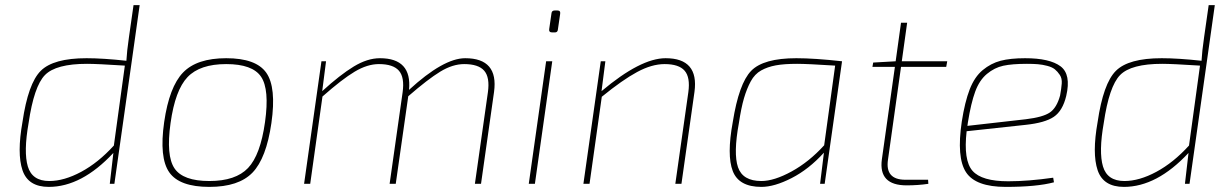

<svg xmlns="http://www.w3.org/2000/svg" viewBox="-20 -720 4813 752"><path d="M496 -480 428 0H410L424 -121Q300 12 171 12Q90 12 68 -53.5Q46 -119 68 -242Q90 -393 139.5 -442.5Q189 -492 319 -492Q383 -492 475 -482Q477 -519 485 -574L503 -700H527ZM426 -150 469 -463Q360 -470 321 -470Q199 -470 156 -426Q113 -382 92 -238Q72 -125 89 -68Q106 -11 173 -11Q231 -11 298 -47Q365 -83 426 -150Z M866 -492Q983 -492 1023 -435Q1063 -378 1043 -238Q1023 -100 969 -44Q915 12 800 12Q683 12 643 -45Q603 -102 623 -242Q643 -380 697 -436Q751 -492 866 -492ZM648 -238Q630 -110 663.5 -60.5Q697 -11 800 -11Q903 -11 951.5 -62Q1000 -113 1018 -242Q1036 -370 1002.5 -419.5Q969 -469 866 -469Q763 -469 714.5 -418Q666 -367 648 -238Z M1257 -480 1242 -363Q1312 -427 1365.5 -459.5Q1419 -492 1468 -492Q1594 -492 1582 -368Q1717 -492 1802 -492Q1933 -492 1915 -360L1864 0H1840L1891 -359Q1899 -417 1876.5 -443Q1854 -469 1798 -469Q1753 -469 1704.5 -439.5Q1656 -410 1579 -343L1530 0H1506L1557 -359Q1565 -417 1542.5 -443Q1520 -469 1464 -469Q1419 -469 1369.5 -439.5Q1320 -410 1243 -342L1195 0H1171L1239 -480Z M2153 -679H2163Q2176 -679 2174 -666L2165 -604Q2164 -593 2153 -593H2143Q2129 -593 2131 -606L2140 -668Q2141 -679 2153 -679ZM2075 0H2051L2119 -480H2143Z M2351 -480 2336 -363Q2489 -492 2587 -492Q2718 -492 2700 -360L2649 0H2625L2676 -359Q2684 -417 2661.5 -443Q2639 -469 2583 -469Q2533 -469 2475.5 -438Q2418 -407 2337 -341L2289 0H2265L2333 -480Z M3192 0 3207 -122Q3148 -57 3080.5 -22.5Q3013 12 2962 12Q2874 12 2850 -50Q2826 -112 2850 -242Q2874 -393 2922 -442.5Q2970 -492 3099 -492Q3170 -492 3278 -480L3210 0ZM3208 -151 3251 -463Q3142 -470 3102 -470Q3051 -470 3018.5 -464Q2986 -458 2961 -444Q2936 -430 2920.5 -401.5Q2905 -373 2894 -335.5Q2883 -298 2874 -238Q2852 -119 2870.5 -65Q2889 -11 2962 -11Q3012 -11 3080.5 -48.5Q3149 -86 3208 -151Z M3509 -458 3458 -95Q3446 -16 3526 -16H3615L3616 0Q3575 6 3531 6Q3420 6 3434 -96L3485 -458H3397L3400 -475L3488 -480L3509 -631H3533L3512 -480H3690L3686 -458Z M4105 -24 4108 -6Q4041 12 3919 12Q3801 12 3763.5 -45.5Q3726 -103 3747 -244Q3759 -321 3778 -370Q3797 -419 3829 -445.5Q3861 -472 3899 -482Q3937 -492 3995 -492Q4091 -492 4133.5 -460.5Q4176 -429 4156 -344Q4142 -286 4107.5 -262.5Q4073 -239 3997 -231L3766 -206Q3753 -92 3789 -51Q3825 -10 3929 -10Q4007 -10 4105 -24ZM3769 -227 3998 -253Q4065 -261 4092 -279.5Q4119 -298 4132 -346Q4137 -373 4138.5 -393Q4140 -413 4131 -426.5Q4122 -440 4111.5 -448.5Q4101 -457 4082 -462Q4063 -467 4045 -468.5Q4027 -470 4002 -470Q3944 -470 3909.5 -462.5Q3875 -455 3845.5 -430.5Q3816 -406 3799.5 -361Q3783 -316 3771 -241Z M4707 -480 4639 0H4621L4635 -121Q4511 12 4382 12Q4301 12 4279 -53.5Q4257 -119 4279 -242Q4301 -393 4350.5 -442.5Q4400 -492 4530 -492Q4594 -492 4686 -482Q4688 -519 4696 -574L4714 -700H4738ZM4637 -150 4680 -463Q4571 -470 4532 -470Q4410 -470 4367 -426Q4324 -382 4303 -238Q4283 -125 4300 -68Q4317 -11 4384 -11Q4442 -11 4509 -47Q4576 -83 4637 -150Z"/></svg>

Font: Exo 2.0 Thin
Style: Italic
Weight: 250
Italic angle: -8°
Designer: Natanael Gama
Version: Version 1.001;PS 001.001;hotconv 1.0.70;makeotf.lib2.5.58329